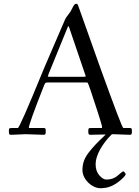

<svg xmlns="http://www.w3.org/2000/svg" viewBox="-20 -710 738 1020"><path d="M116.9 2.9 41 6.1Q31 6.1 29.1 2.6Q27.1 -1 27.1 -13.2Q27.1 -25.4 29.9 -27.7Q32.7 -30 44.9 -30H75Q84 -30 207.5 -331.5Q218 -356.7 219 -358.9L325 -605Q328.9 -615.2 342.2 -631.5Q355.5 -647.7 363 -664.3Q374.5 -689.5 383.1 -689.9Q393.3 -689.9 395 -680.9L514.9 -344Q628.2 -30 635 -30H669.9Q677 -30 679 -26.7Q680.9 -23.4 680.9 -12.7Q680.9 -2 679 2.1Q677 6.1 669.9 6.1L581.1 2.9Q579.1 2.9 577.5 3.2Q575.9 3.4 575.1 3.5Q574.2 3.7 573 4.5Q571.8 5.4 571.5 5.6Q535.6 41.5 511.8 84.2Q488 127 488 162.7Q488 198.5 507.4 221.2Q526.9 243.9 544.9 243.9Q563 243.9 576 239.4Q589.1 234.9 598.1 228.4Q607.2 221.9 614.3 215.3Q631.6 200 634.5 200Q637.5 200 642.7 206.7Q647.9 213.4 647.9 215.7Q647.9 218 642 225.7Q636 233.4 623.9 244.3Q611.8 255.1 596.2 265.4Q559.1 290 513.9 290Q492.2 290 469.8 276.5Q447.5 262.9 432.7 240.4Q418 217.8 418 193.4Q418 168.9 425.2 146.9Q432.4 124.8 451.4 100.1Q484.1 58.1 530.3 15.6Q541.7 5.1 540 4.4Q538.8 3.9 505.4 5Q471.9 6.1 462.5 6.1Q453.1 6.1 451 2.3Q449 -1.5 449 -13.4Q449 -25.4 451.5 -27.7Q454.1 -30 466.1 -30H521Q522 -30 522 -37.1Q522 -44.2 496.9 -121.8Q471.9 -199.5 460.1 -233.4Q448.2 -267.3 446.3 -269.7Q444.3 -272 437 -272H235.1Q224.6 -272 221.3 -269.3Q218 -266.6 214.1 -256.1Q134 -53.7 133.1 -31L134 -30H210.9Q219.2 -30 221.1 -27Q222.9 -23.9 222.9 -16.1Q222.9 -8.3 222.8 -6Q222.7 -3.7 222.2 -0.6Q221.7 2.4 220.2 3.4Q217.3 6.1 210.9 6.1ZM426 -302Q435.1 -302 435.1 -305.1Q435.1 -308.1 431.9 -315.9L349.1 -559.1Q345.7 -571 343.5 -571Q341.3 -571 336.9 -559.1L239 -319.1Q233.9 -306.6 233.9 -304.3Q233.9 -302 247.1 -302Z"/></svg>

Font: Fanwood Text
Style: Regular
Weight: 400
Version: Version 1.1001